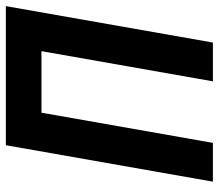

<svg xmlns="http://www.w3.org/2000/svg" viewBox="-65 -668 733 643"><g transform="rotate(-90 301.5 -346.5)"><path d="M350.6 0 451.7 -574.2H245.6L144.5 0H14.6L136.7 -693.4H602.5L480.5 0Z"/></g></svg>

Font: CaskaydiaCove NF
Style: Bold Italic
Weight: 700
Italic angle: -10°
Designer: Aaron Bell
Foundry: Saja Typeworks
Version: Version 2111.001; VTT 6.35;Nerd Fonts 3.2.1